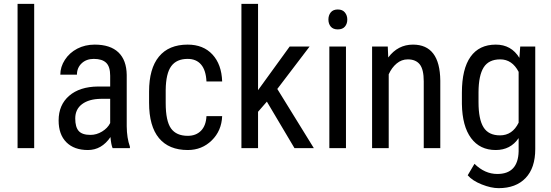

<svg xmlns="http://www.w3.org/2000/svg" viewBox="-20 -770 2866 998"><path d="M157.7 0H71.3V-750H157.7Z M565.4 0Q557.6 -17.1 554.2 -57.6Q508.3 9.8 437 9.8Q365.2 9.8 325 -30.5Q284.7 -70.8 284.7 -144Q284.7 -224.6 339.4 -272Q394 -319.3 489.3 -320.3H552.7V-376.5Q552.7 -423.8 531.7 -443.8Q510.7 -463.9 467.8 -463.9Q428.7 -463.9 404.3 -440.7Q379.9 -417.5 379.9 -381.8H293.5Q293.5 -422.4 317.4 -459.2Q341.3 -496.1 381.8 -517.1Q422.4 -538.1 472.2 -538.1Q553.2 -538.1 595.5 -497.8Q637.7 -457.5 638.7 -380.4V-113.8Q639.2 -52.7 655.3 -7.8V0ZM450.2 -68.8Q481.9 -68.8 510.7 -86.4Q539.6 -104 552.7 -130.4V-256.3H503.9Q442.4 -255.4 406.7 -228.8Q371.1 -202.1 371.1 -154.3Q371.1 -109.4 389.2 -89.1Q407.2 -68.8 450.2 -68.8Z M956.1 -64Q999 -64 1024.9 -90.6Q1050.8 -117.2 1053.2 -166.5H1134.8Q1131.8 -90.3 1080.8 -40.3Q1029.8 9.8 956.1 9.8Q857.9 9.8 806.4 -52Q754.9 -113.8 754.9 -235.8V-293.9Q754.9 -413.6 806.2 -475.8Q857.4 -538.1 955.6 -538.1Q1036.6 -538.1 1084.2 -486.8Q1131.8 -435.5 1134.8 -346.7H1053.2Q1050.3 -405.3 1025.1 -434.6Q1000 -463.9 955.6 -463.9Q897.9 -463.9 870.1 -426Q842.3 -388.2 841.3 -301.8V-234.4Q841.3 -141.1 868.9 -102.5Q896.5 -64 956.1 -64Z M1367.2 -241.7 1321.3 -189V0H1234.9V-750H1321.3V-301.3L1485.8 -528.3H1589.4L1421.4 -307.6L1611.3 0H1510.7Z M1778.3 0H1691.9V-528.3H1778.3ZM1785.2 -668.5Q1785.2 -646.5 1772.9 -631.8Q1760.7 -617.2 1735.8 -617.2Q1711.4 -617.2 1699.2 -631.8Q1687 -646.5 1687 -668.5Q1687 -690.4 1699.2 -705.6Q1711.4 -720.7 1735.8 -720.7Q1760.3 -720.7 1772.7 -705.3Q1785.2 -689.9 1785.2 -668.5Z M1995.6 -528.3 1998 -471.2Q2048.3 -538.1 2126.5 -538.1Q2266.6 -538.1 2268.6 -351.1V0H2182.6V-347.2Q2182.6 -409.2 2161.9 -435.3Q2141.1 -461.4 2099.6 -461.4Q2067.4 -461.4 2041.7 -439.9Q2016.1 -418.5 2000.5 -383.8V0H1914.1V-528.3Z M2380.9 -288.1Q2380.9 -411.6 2425.8 -474.9Q2470.7 -538.1 2557.1 -538.1Q2637.7 -538.1 2679.7 -469.2L2684.1 -528.3H2762.2V4.9Q2762.2 103 2711.9 155.5Q2661.6 208 2571.8 208Q2532.7 208 2484.1 188.7Q2435.5 169.4 2411.1 141.1L2446.3 81.5Q2500 134.3 2564.9 134.3Q2672.9 134.3 2675.8 16.6V-52.2Q2633.8 9.8 2556.6 9.8Q2474.6 9.8 2428.7 -52Q2382.8 -113.8 2380.9 -229.5ZM2467.3 -238.8Q2467.3 -149.9 2493.4 -108.2Q2519.5 -66.4 2579.1 -66.4Q2643.6 -66.4 2675.8 -132.3V-396.5Q2642.1 -461.4 2580.1 -461.4Q2520.5 -461.4 2494.1 -419.7Q2467.8 -377.9 2467.3 -291.5Z"/></svg>

Font: TypoPRO Roboto
Style: Regular
Weight: 400
Designer: Google
Version: Version 2.136; 2016